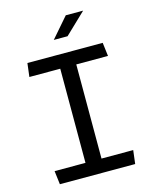

<svg xmlns="http://www.w3.org/2000/svg" viewBox="-136 -1029 891 1117"><g transform="rotate(-15 310.0 -470.0)"><path d="M83 0H536.5L546.5 -81.5H355.5V-648.5H546.5L536.5 -730H83L73 -648.5H259V-81.5H73ZM266 -820 370.5 -940.5H475L349 -820Z"/></g></svg>

Font: Monaspace Argon
Style: Regular
Weight: 400
Designer: Riley Cran & the Lettermatic Team
Foundry: Lettermatic
Version: Version 1.200 (Monaspace Argon)